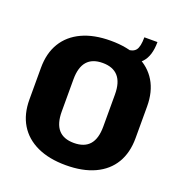

<svg xmlns="http://www.w3.org/2000/svg" viewBox="-141 -914 992 1047"><g transform="rotate(20 354.5 -390.0)"><path d="M354 11Q257 11 188 -21Q119 -53 82.5 -113Q46 -173 46 -258V-442Q46 -527 82.5 -587Q119 -647 188 -679Q257 -711 354 -711Q452 -711 521 -679Q590 -647 626 -587Q662 -527 662 -442V-258Q662 -173 626 -113Q590 -53 521 -21Q452 11 354 11ZM354 -118Q415 -118 445 -152.5Q475 -187 475 -257V-443Q475 -513 444.5 -547.5Q414 -582 354 -582Q294 -582 264 -547.5Q234 -513 234 -443V-257Q234 -187 264 -152.5Q294 -118 354 -118ZM448 -696Q487 -696 503 -716Q519 -736 519 -791H595Q595 -631 448 -631Z"/></g></svg>

Font: Pathway Extreme SemiCondensed ExtraBold
Style: Regular
Weight: 800
Width: 4
Version: Version 1.001;gftools[0.9.26]